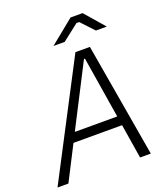

<svg xmlns="http://www.w3.org/2000/svg" viewBox="-197 -1004 948 1110"><g transform="rotate(-20 276.5 -449.0)"><path d="M-37 0H30L138 -211H437L471 0H537L417 -700H328ZM221 -777H290L391 -856H408L482 -777H549L444 -898H370ZM167 -268 361 -646H367L428 -268Z"/></g></svg>

Font: Fixel Text 20240404 Light
Style: Italic
Weight: 300
Width: 4
Italic angle: -10°
Designer: AlfaBravo + MacPaw
Foundry: Kyrylo Tkachov, Marchela Mozhyna, Serhii Makarenko, Maria Weinstein, Zakhar Kryvoshyya
Version: Version 1.211;Glyphs 3.2 (3225)